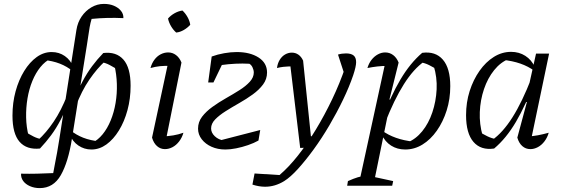

<svg xmlns="http://www.w3.org/2000/svg" viewBox="-20 -759 2887 985"><path d="M184 206Q156 206 133.5 196Q111 186 99 169.5Q87 153 88 132Q131 133 170.5 132Q210 131 253 129Q259 97 263.5 73Q268 49 273 23Q278 -3 284 -43L372 -605Q378 -644 398.5 -674Q419 -704 449 -721.5Q479 -739 513 -739Q542 -739 564.5 -729.5Q587 -720 600.5 -703.5Q614 -687 613 -666Q571 -668 530.5 -667Q490 -666 450 -662Q444 -642 440 -620Q436 -598 433 -575Q430 -552 426 -529L349 -47Q330 73 292 139.5Q254 206 184 206ZM185 3Q117 10 80.5 -31.5Q44 -73 44 -166Q44 -232 60 -290.5Q76 -349 104 -394.5Q132 -440 168 -466Q204 -492 245 -492Q283 -492 312.5 -471.5Q342 -451 357 -414L353 -394Q324 -418 287 -432.5Q250 -447 200 -452L242 -459Q212 -445 187.5 -415Q163 -385 146 -343.5Q129 -302 121 -254Q113 -206 114 -156.5Q115 -107 127 -61L108 -84Q130 -70 151.5 -59Q173 -48 198 -44L175 -40Q217 -78 255.5 -135Q294 -192 325 -271L337 -250Q315 -190 291.5 -145Q268 -100 242 -65Q216 -30 185 3ZM449 8Q412 8 382 -12.5Q352 -33 337 -70L341 -91Q370 -67 407 -52.5Q444 -38 494 -33L452 -26Q482 -40 506.5 -70Q531 -100 548 -141.5Q565 -183 573 -231Q581 -279 579.5 -328.5Q578 -378 567 -424L586 -401Q564 -414 542.5 -425.5Q521 -437 496 -441L519 -445Q478 -408 438.5 -350.5Q399 -293 369 -214L356 -234Q379 -295 402.5 -339.5Q426 -384 452.5 -419.5Q479 -455 510 -487Q576 -495 613 -453.5Q650 -412 650 -319Q650 -253 634 -194Q618 -135 590 -89.5Q562 -44 526 -18Q490 8 449 8Z M828 -25 812 -59Q842 -60 869 -64.5Q896 -69 921 -78Q914 -53 899 -33.5Q884 -14 865 -4Q846 6 826 6Q803 6 785.5 -9.5Q768 -25 760 -53L847 -458L859 -421Q825 -422 801 -419.5Q777 -417 752 -410Q759 -435 772.5 -453Q786 -471 804.5 -480.5Q823 -490 843 -490Q865 -490 883 -476.5Q901 -463 911 -438ZM916 -705Q931 -691 942 -671.5Q953 -652 956 -632Q943 -617 923.5 -605.5Q904 -594 884 -592Q869 -605 857.5 -624.5Q846 -644 842 -664Q856 -680 875.5 -691Q895 -702 916 -705Z M1136 8Q1097 8 1065.5 -6Q1034 -20 1015 -44.5Q996 -69 996 -99Q996 -133 1016.5 -160Q1037 -187 1069.5 -210.5Q1102 -234 1139 -255Q1176 -276 1208.5 -296.5Q1241 -317 1261.5 -339.5Q1282 -362 1282 -387Q1282 -400 1275 -414.5Q1268 -429 1252 -436L1288 -429Q1273 -431 1257 -432Q1241 -433 1224 -433Q1189 -433 1151.5 -429.5Q1114 -426 1079 -419L1066 -469Q1096 -480 1130 -486Q1164 -492 1194 -492Q1263 -492 1306.5 -464Q1350 -436 1350 -387Q1350 -353 1329.5 -325.5Q1309 -298 1276.5 -274.5Q1244 -251 1207 -230Q1170 -209 1137.5 -188.5Q1105 -168 1084 -146.5Q1063 -125 1063 -100Q1063 -78 1082 -60Q1101 -42 1129 -38L1098 -36L1315 -92L1306 -38Q1283 -25 1252.5 -14.5Q1222 -4 1191.5 2Q1161 8 1136 8ZM1048 -336 1066 -469H1139L1075 -336Z M1275 188 1286 131 1414 139Q1461 99 1508.5 39Q1556 -21 1600.5 -94.5Q1645 -168 1684 -249.5Q1723 -331 1752 -416L1754 -356L1714 -479Q1733 -485 1755 -485Q1781 -485 1794 -474.5Q1807 -464 1807 -440Q1807 -418 1792 -373Q1772 -314 1740 -247.5Q1708 -181 1669.5 -115.5Q1631 -50 1589.5 7Q1548 64 1509 107Q1470 150 1438 170Q1391 199 1340 199Q1309 199 1275 188ZM1520 0 1465 -460 1489 -419Q1450 -418 1433 -416Q1416 -414 1401 -410Q1404 -434 1415 -452Q1426 -470 1442.5 -479.5Q1459 -489 1477 -489Q1496 -489 1511 -478.5Q1526 -468 1535 -448L1575 -60H1608L1569 -2Z M2059 8Q2018 8 1986.5 -12Q1955 -32 1938 -69L1939 -90Q2002 -43 2103 -32L2070 -28Q2113 -45 2146 -85.5Q2179 -126 2198 -182.5Q2217 -239 2220 -300.5Q2223 -362 2205 -421L2226 -400Q2203 -414 2181.5 -425Q2160 -436 2134 -440L2157 -444Q2102 -406 2052 -327Q2002 -248 1954 -125L1936 -139Q1984 -266 2034 -350.5Q2084 -435 2146 -488Q2214 -497 2252 -453Q2290 -409 2290 -317Q2290 -251 2271.5 -192.5Q2253 -134 2221 -88.5Q2189 -43 2147.5 -17.5Q2106 8 2059 8ZM1761 194 1765 170Q1794 157 1815.5 150.5Q1837 144 1863 141L1997 170L1992 194ZM1819 194 1961 -458 1972 -421Q1941 -421 1915.5 -418Q1890 -415 1865 -410Q1872 -434 1886 -452Q1900 -470 1918.5 -480Q1937 -490 1956 -490Q1979 -490 1997 -476.5Q2015 -463 2025 -438L1978 -249L1985 -246L1895 194Z M2515 3Q2447 13 2409 -31Q2371 -75 2371 -168Q2371 -234 2389.5 -292Q2408 -350 2440 -395.5Q2472 -441 2513.5 -467Q2555 -493 2602 -493Q2643 -493 2675 -472.5Q2707 -452 2723 -416L2722 -395Q2659 -442 2558 -452L2591 -457Q2548 -440 2515 -399Q2482 -358 2463 -302Q2444 -246 2441.5 -184Q2439 -122 2456 -63L2435 -85Q2458 -71 2480 -60Q2502 -49 2527 -45L2504 -40Q2559 -78 2609 -157Q2659 -236 2707 -360L2725 -346Q2677 -219 2627 -134Q2577 -49 2515 3ZM2701 -25 2687 -59Q2713 -60 2739.5 -65Q2766 -70 2795 -78Q2788 -53 2773 -33.5Q2758 -14 2739 -4Q2720 6 2701 6Q2677 6 2659.5 -9.5Q2642 -25 2634 -53L2683 -235L2675 -237L2730 -484H2797Z"/></svg>

Font: Piazzolla 24pt
Style: Italic
Weight: 400
Italic angle: -11.3°
Designer: Juan Pablo del Peral
Foundry: Huerta Tipografica
Version: Version 2.005